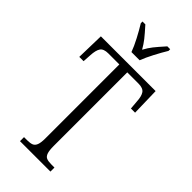

<svg xmlns="http://www.w3.org/2000/svg" viewBox="-289 -988 1044 1044"><g transform="rotate(45 233.0 -465.5)"><path d="M114 -31H138Q162 -31 175 -36.5Q188 -42 194.5 -58.5Q201 -75 201 -108V-677H116Q81 -677 68.5 -659Q56 -641 54 -600L51 -552H18L22 -714H443L447 -552H415L411 -600Q409 -641 396 -659Q383 -677 348 -677H262V-111Q262 -77 268 -59.5Q274 -42 287 -36.5Q300 -31 324 -31H348V0H114ZM125 -918V-931H147Q182 -892 199 -870.5Q216 -849 232 -821Q247 -849 264 -870.5Q281 -892 316 -931H338V-918Q319 -887 297 -845Q275 -803 263 -771H200Q189 -802 167 -844Q145 -886 125 -918Z"/></g></svg>

Font: Noto Serif CondLight
Style: Regular
Weight: 300
Width: 3
Designer: Monotype Design Team
Foundry: Monotype Imaging Inc.
Version: Version 1.001